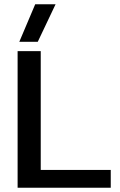

<svg xmlns="http://www.w3.org/2000/svg" viewBox="-20 -885 565 905"><path d="M71 -688 146 -865H242L158 -688ZM63 0V-644H172V-84H502V0Z"/></svg>

Font: Kanit
Style: Regular
Weight: 400
Designer: Katatrad Team
Foundry: CadsonDemak
Version: Version 2.000; ttfautohint (v1.8.3)